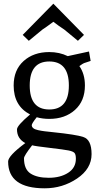

<svg xmlns="http://www.w3.org/2000/svg" viewBox="-20 -785 549 1040"><path d="M247 -141Q210 -141 179 -150Q152 -116 152 -107Q152 -98 160 -91Q168 -84 186.5 -80Q205 -76 221.5 -74Q238 -72 267 -69Q393 -56 431 -43Q476 -29 476 50Q476 129 397.5 182Q319 235 222 235Q24 235 24 90Q24 59 117 -10Q72 -34 72 -84Q72 -105 143 -165Q54 -211 54 -322Q54 -406 108 -454.5Q162 -503 247 -503Q302 -503 347 -481L462 -506L471 -455L435 -443Q429 -441 410 -427Q440 -384 440 -322Q440 -238 386 -189.5Q332 -141 247 -141ZM141 -322Q141 -192 247 -192Q353 -192 353 -322Q353 -452 247 -452Q141 -452 141 -322ZM154 2Q110 59 110 72Q110 132 145.5 155Q181 178 244 178Q307 178 349 151Q391 124 391 75Q391 52 383.5 43.5Q376 35 351.5 30Q327 25 249.5 16Q172 7 154 2ZM269 -765 435 -596 402 -564 328 -625Q300 -643 269 -667Q258 -659 244.5 -649Q231 -639 222 -633L210 -625L136 -564L103 -596Z"/></svg>

Font: Andada
Style: Regular
Weight: 400
Designer: Carolina Giovagnoli
Foundry: Carolina Giovagnoli
Version: Version 1.002